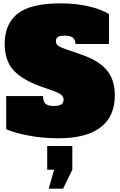

<svg xmlns="http://www.w3.org/2000/svg" viewBox="-20 -812 714 1147"><path d="M17 -40V-238H237Q237 -207 251 -193Q265 -179 302 -179Q333 -179 346.5 -188.5Q360 -198 360 -217Q360 -233 347 -244.5Q334 -256 302 -268L216 -298Q105 -340 56.5 -397Q8 -454 8 -551Q8 -669 85.5 -730.5Q163 -792 344 -792Q431 -792 507.5 -774.5Q584 -757 631 -728V-549H431Q431 -599 369 -599Q339 -599 326.5 -591.5Q314 -584 314 -565Q314 -548 328.5 -538Q343 -528 376 -517L463 -487Q569 -451 617.5 -393.5Q666 -336 666 -243Q666 -116 580.5 -51Q495 14 330 14Q234 14 148.5 -2.5Q63 -19 17 -40ZM271 315 303 202H262V60H412V202L357 315Z"/></svg>

Font: Alfa Slab One
Style: Regular
Weight: 400
Designer: JM Sole
Foundry: JM Sole
Version: Version 2.000